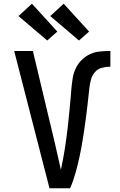

<svg xmlns="http://www.w3.org/2000/svg" viewBox="-20 -1008 640 1028"><path d="M245 0 182 -245 56 -735H156L273 -245Q281 -209 289.5 -172.5Q298 -136 306 -99Q306 -99 306 -99Q306 -99 306 -99Q312 -126 317 -153Q322 -180 326.5 -207.5Q331 -235 334.5 -262Q338 -289 341.5 -316.5Q345 -344 347.5 -371.5Q350 -399 353 -426.5Q356 -454 358 -481.5Q360 -509 362.5 -536Q365 -563 369.5 -590.5Q374 -618 386 -643Q398 -668 418 -687.5Q438 -707 463 -718.5Q488 -730 516 -732.5Q544 -735 571 -735V-651Q548 -651 525.5 -645Q503 -639 488 -621.5Q473 -604 467 -581.5Q461 -559 458.5 -536.5Q456 -514 453.5 -491Q451 -468 448.5 -445.5Q446 -423 443 -400.5Q440 -378 437 -355Q434 -332 430.5 -309.5Q427 -287 423.5 -264.5Q420 -242 416 -219.5Q412 -197 407 -175Q402 -153 397 -130.5Q392 -108 385.5 -86Q379 -64 372 -42.5Q365 -21 355 0ZM403 -791 249 -922 321 -988 457 -839ZM233 -791 79 -922 151 -988 287 -839Z"/></svg>

Font: Iosevka Custom Medium Extended
Style: Regular
Weight: 500
Width: 7
Monospace: yes
Designer: Belleve Invis
Foundry: Belleve Invis
Version: Version 11.2.4; ttfautohint (v1.8.4)